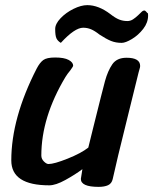

<svg xmlns="http://www.w3.org/2000/svg" viewBox="-20 -701 597 748"><path d="M217 -534Q205 -541 200 -551.5Q195 -562 195 -588Q195 -608 216 -630Q237 -652 266.5 -666.5Q296 -681 320 -681Q364 -681 410 -646Q429 -631 444 -625Q459 -619 476 -619Q488 -619 498 -625.5Q508 -632 518 -641.5Q528 -651 533 -656Q537 -660 542 -660Q546 -660 550 -655Q554 -650 555 -650Q557 -650 557 -641Q557 -613 538 -588.5Q519 -564 494 -549Q469 -534 454 -534Q431 -534 412.5 -541.5Q394 -549 368 -566Q349 -581 334.5 -587Q320 -593 304 -593Q271 -593 217 -534ZM364 27Q295 27 295 -4L301 -42Q273 -21 235 0Q197 21 172 21Q24 21 24 -76Q24 -241 123 -434Q135 -457 148.5 -467Q162 -477 195 -477Q230 -477 247.5 -467.5Q265 -458 265 -445Q265 -442 254 -427Q243 -414 235 -401Q141 -244 141 -95Q141 -82 151 -72Q161 -62 169 -62Q191 -62 243.5 -83Q296 -104 324 -126L344 -207Q380 -352 389 -385Q400 -425 417.5 -450.5Q435 -476 473 -476Q526 -476 526 -444Q526 -439 523.5 -431.5Q521 -424 520 -419L480 -257Q432 -64 419 -3Q415 14 401 20.5Q387 27 364 27Z"/></svg>

Font: Sriracha
Style: Regular
Weight: 400
Designer: Suppakit Chalermlarp
Version: Version 1.002g